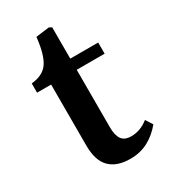

<svg xmlns="http://www.w3.org/2000/svg" viewBox="-174 -766 761 864"><g transform="rotate(-30 207.0 -334.0)"><path d="M245 14Q175 14 138.5 -22.5Q102 -59 102 -137V-454H29V-502Q91 -508 117 -547.5Q143 -587 152 -673L221 -682L235 -675V-512H380V-454H235V-155Q235 -114 249.5 -93Q264 -72 299 -72Q347 -72 388 -105L411 -69Q379 -30 338 -8Q297 14 245 14Z"/></g></svg>

Font: Literata 36pt SemiBold
Style: Regular
Weight: 600
Designer: Latin by Veronika Burian and Jose Scaglione. Greek by Irene Vlachou. Cyrillic by Vera Evstafieva.
Foundry: TypeTogether
Version: Version 3.002